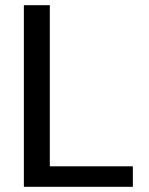

<svg xmlns="http://www.w3.org/2000/svg" viewBox="-20 -720 575 740"><path d="M72 0V-700H172V-79H492V0Z"/></svg>

Font: DM Sans 24pt Medium
Style: Regular
Weight: 500
Designer: Colophon Foundry, Jonny Pinhorn
Foundry: Colophon Foundry
Version: Version 4.004;gftools[0.9.30]